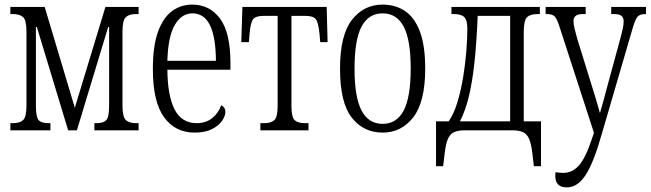

<svg xmlns="http://www.w3.org/2000/svg" viewBox="-20 -566 2826 834"><path d="M25 0V-31H35Q66 -31 80.5 -44.5Q95 -58 95 -109V-427Q95 -478 80.5 -491.5Q66 -505 35 -505H25V-536H174L305 -98L438 -536H582V-505H572Q541 -505 526.5 -491.5Q512 -478 512 -427V-109Q512 -58 526.5 -44.5Q541 -31 572 -31H582V0H390V-31H400Q429 -31 441.5 -44Q454 -57 454 -107V-449H450L314 0H276L140 -449H136V-107Q136 -57 148 -44Q160 -31 190 -31H199V0Z M825 10Q741 10 692.5 -57Q644 -124 644 -266Q644 -367 666.5 -428.5Q689 -490 727.5 -518Q766 -546 815 -546Q891 -546 936 -485Q981 -424 981 -292V-263H707Q708 -150 738.5 -90.5Q769 -31 835 -31Q873 -31 900.5 -52Q928 -73 941 -109Q959 -100 959 -80Q959 -62 944.5 -41Q930 -20 900.5 -5Q871 10 825 10ZM918 -302Q917 -407 891.5 -457.5Q866 -508 816 -508Q769 -508 739.5 -458Q710 -408 707 -302Z M1111 0V-31H1127Q1157 -31 1171.5 -44Q1186 -57 1186 -107V-497H1124Q1091 -497 1079.5 -482.5Q1068 -468 1064 -418L1061 -383H1028L1033 -536H1399L1403 -383H1371L1368 -418Q1363 -468 1352 -482.5Q1341 -497 1307 -497H1246V-107Q1246 -57 1260 -44Q1274 -31 1305 -31H1320V0Z M1642 10Q1559 10 1508 -55Q1457 -120 1457 -268Q1457 -413 1508.5 -479.5Q1560 -546 1642 -546Q1698 -546 1739.5 -518Q1781 -490 1804 -429Q1827 -368 1827 -268Q1827 -124 1775.5 -57Q1724 10 1642 10ZM1642 -28Q1703 -28 1733.5 -86Q1764 -144 1764 -268Q1764 -393 1733.5 -450.5Q1703 -508 1642 -508Q1581 -508 1550.5 -450.5Q1520 -393 1520 -268Q1520 -144 1550.5 -86Q1581 -28 1642 -28Z M1874 156V-39H1929Q1952 -72 1967.5 -124Q1983 -176 1992.5 -235Q2002 -294 2006 -348.5Q2010 -403 2010 -441Q2010 -479 1996.5 -492Q1983 -505 1951 -505H1941V-536H2325V-505H2315Q2284 -505 2269.5 -491.5Q2255 -478 2255 -427V-39H2330V156H2299L2292 96Q2287 56 2277.5 35.5Q2268 15 2250.5 7.5Q2233 0 2203 0H2001Q1971 0 1953.5 7.5Q1936 15 1926.5 35.5Q1917 56 1912 96L1905 156ZM1978 -39H2196V-497H2055Q2050 -377 2040.5 -291Q2031 -205 2016 -144.5Q2001 -84 1978 -39Z M2442 248Q2392 248 2392 198Q2392 191 2393 182Q2401 183 2409 184Q2417 185 2426 185Q2466 185 2494.5 153Q2523 121 2549 43L2560 11L2409 -454Q2399 -485 2389 -495Q2379 -505 2354 -505H2350V-536H2524V-505H2514Q2489 -505 2480 -496.5Q2471 -488 2471 -475Q2471 -461 2476 -441Q2481 -421 2487 -399L2544 -215Q2557 -174 2567 -141Q2577 -108 2586 -75Q2595 -107 2603.5 -136.5Q2612 -166 2621 -202L2676 -404Q2681 -422 2685 -440.5Q2689 -459 2689 -474Q2689 -489 2679.5 -497Q2670 -505 2646 -505H2635V-536H2786V-505H2784Q2759 -505 2749 -493Q2739 -481 2728 -443L2594 16Q2559 140 2524 194Q2489 248 2442 248Z"/></svg>

Font: Noto Serif ExtraCondensed Light
Style: Regular
Weight: 300
Width: 2
Designer: Monotype Design Team
Foundry: Monotype Imaging Inc.
Version: Version 2.014; ttfautohint (v1.8.4.7-5d5b)